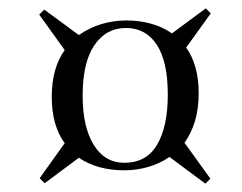

<svg xmlns="http://www.w3.org/2000/svg" viewBox="-20 -544 579 460"><path d="M104 -312Q104 -381 135 -424L74 -509L86 -521L169 -460Q219 -495 284 -495Q313 -495 341 -487.5Q369 -480 392 -464L473 -524L485 -512L426 -430Q440 -411 448 -383.5Q456 -356 456 -321Q456 -283 447 -253.5Q438 -224 422 -202L484 -116L472 -104L386 -168Q363 -152 335 -144Q307 -136 278 -136Q213 -136 169 -166L87 -105L75 -117L135 -201Q104 -243 104 -312ZM178 -315Q178 -240 204.5 -197Q231 -154 278 -154Q331 -154 356.5 -197.5Q382 -241 382 -317Q382 -397 355.5 -437Q329 -477 282 -477Q234 -477 206 -435.5Q178 -394 178 -315Z"/></svg>

Font: Literata 72pt
Style: Italic
Weight: 400
Italic angle: -2°
Designer: Latin by Veronika Burian and Jose Scaglione. Greek by Irene Vlachou. Cyrillic by Vera Evstafieva
Foundry: TypeTogether
Version: Version 3.002